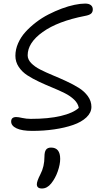

<svg xmlns="http://www.w3.org/2000/svg" viewBox="-20 -696 589 1084"><path d="M162.1 43Q104 43 73.5 28.6Q43 14.2 43 -9.8Q43 -35.2 71.8 -35.2Q83.5 -35.2 106 -30Q128.4 -24.9 153.8 -24.9Q253.9 -24.9 323.2 -41.3Q392.6 -57.6 424.8 -86.9Q420.9 -111.8 398.9 -133.1Q377 -154.3 345.2 -170.2Q313.5 -186 275.9 -201.4Q238.3 -216.8 201.7 -233.9Q165 -251 134.8 -270.5Q104.5 -290 85.7 -318.4Q66.9 -346.7 66.9 -380.9Q66.9 -417 82.3 -451.9Q97.7 -486.8 123.5 -515.4Q149.4 -543.9 183.1 -569.8Q216.8 -595.7 254.2 -614.7Q291.5 -633.8 328.9 -647.7Q366.2 -661.6 400.4 -668.7Q434.6 -675.8 460.9 -675.8Q481.9 -675.8 492.9 -667Q503.9 -658.2 503.9 -643.1Q503.9 -627.4 493.9 -618.9Q483.9 -610.4 459 -606Q306.2 -576.2 221.2 -515.4Q136.2 -454.6 136.2 -383.8Q136.2 -360.4 156 -339.8Q175.8 -319.3 207.5 -303.2Q239.3 -287.1 277.6 -271.2Q315.9 -255.4 354.5 -237.5Q393.1 -219.7 424.8 -200Q456.5 -180.2 476.3 -152.6Q496.1 -125 496.1 -92.8Q496.1 -60.1 468 -33.4Q439.9 -6.8 392.6 9.5Q345.2 25.9 286.1 34.4Q227.1 43 162.1 43ZM216.8 368.2Q188 368.2 188 344.2Q188 327.1 208 288.1Q231 244.6 231 188Q231 161.6 239.7 149.4Q248.5 137.2 268.1 137.2Q319.8 137.2 319.8 201.2Q319.8 231.9 306.2 271.2Q292.5 310.5 269 339.8Q246.1 368.2 216.8 368.2Z"/></svg>

Font: Shantell Sans Bouncy
Style: Regular
Weight: 300
Designer: Stephen Nixon, Anya Danilova, Shantell Martin
Foundry: Arrow Type
Version: Version 1.006;[9816181b4]